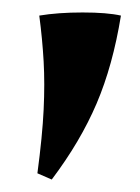

<svg xmlns="http://www.w3.org/2000/svg" viewBox="-20 -600 224 308"><path d="M174 -575Q161 -495 135 -434Q109 -373 63 -312L40 -322Q48 -382 50 -424Q52 -466 50 -501.5Q48 -537 43 -575Q73 -580 112.5 -580Q152 -580 174 -575Z"/></svg>

Font: Bona Nova SC
Style: Bold
Weight: 700
Designer: Mateusz Machalski
Foundry: Capitalics
Version: Version 4.001; ttfautohint (v1.8.4.7-5d5b)